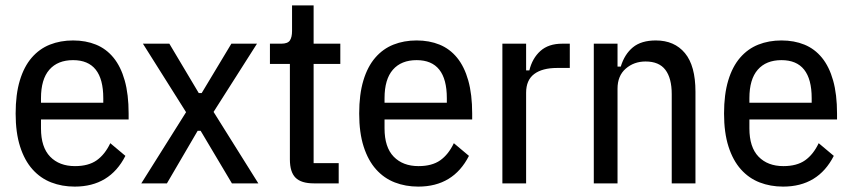

<svg xmlns="http://www.w3.org/2000/svg" viewBox="-20 -680 3163 712"><path d="M257 12Q210 12 170 -3.5Q130 -19 100.5 -52Q71 -85 54.5 -136.5Q38 -188 38 -259Q38 -330 53.5 -381.5Q69 -433 97.5 -466Q126 -499 165 -514.5Q204 -530 251 -530Q298 -530 336 -514.5Q374 -499 401 -466Q428 -433 442.5 -381.5Q457 -330 457 -259V-237H132V-204Q132 -134 166 -99Q200 -64 258 -64Q308 -64 338.5 -85.5Q369 -107 389 -149L445 -102Q387 12 257 12ZM251 -457Q194 -457 163 -421.5Q132 -386 132 -316V-299H363V-316Q363 -457 251 -457Z M504 0 670 -264 510 -518H608L717 -335H728L838 -518H933L772 -265L938 0H840L724 -195H713L599 0Z M1144 0Q1097 0 1076 -21Q1055 -42 1055 -89V-443H981V-518H1023Q1047 -518 1055 -530Q1063 -542 1063 -565V-660H1143V-518H1242V-443H1143V-75H1236V0Z M1531 12Q1484 12 1444 -3.5Q1404 -19 1374.5 -52Q1345 -85 1328.5 -136.5Q1312 -188 1312 -259Q1312 -330 1327.5 -381.5Q1343 -433 1371.5 -466Q1400 -499 1439 -514.5Q1478 -530 1525 -530Q1572 -530 1610 -514.5Q1648 -499 1675 -466Q1702 -433 1716.5 -381.5Q1731 -330 1731 -259V-237H1406V-204Q1406 -134 1440 -99Q1474 -64 1532 -64Q1582 -64 1612.5 -85.5Q1643 -107 1663 -149L1719 -102Q1661 12 1531 12ZM1525 -457Q1468 -457 1437 -421.5Q1406 -386 1406 -316V-299H1637V-316Q1637 -457 1525 -457Z M1843 0V-518H1931V-419H1943Q1954 -464 1984 -491Q2014 -518 2065 -518H2093V-428H2046Q1991 -428 1961 -405.5Q1931 -383 1931 -336V0Z M2182 0V-518H2270V-433H2282Q2296 -479 2327 -504.5Q2358 -530 2412 -530Q2481 -530 2520 -483Q2559 -436 2559 -340V0H2471V-331Q2471 -390 2447.5 -421Q2424 -452 2374 -452Q2331 -452 2300.5 -425.5Q2270 -399 2270 -351V0Z M2884 12Q2837 12 2797 -3.5Q2757 -19 2727.5 -52Q2698 -85 2681.5 -136.5Q2665 -188 2665 -259Q2665 -330 2680.5 -381.5Q2696 -433 2724.5 -466Q2753 -499 2792 -514.5Q2831 -530 2878 -530Q2925 -530 2963 -514.5Q3001 -499 3028 -466Q3055 -433 3069.5 -381.5Q3084 -330 3084 -259V-237H2759V-204Q2759 -134 2793 -99Q2827 -64 2885 -64Q2935 -64 2965.5 -85.5Q2996 -107 3016 -149L3072 -102Q3014 12 2884 12ZM2878 -457Q2821 -457 2790 -421.5Q2759 -386 2759 -316V-299H2990V-316Q2990 -457 2878 -457Z"/></svg>

Font: IBM Plex Sans Condensed Text
Style: Regular
Weight: 450
Width: 3
Designer: Mike Abbink, Paul van der Laan, Pieter van Rosmalen
Foundry: Bold Monday
Version: Version 1.1